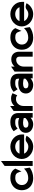

<svg xmlns="http://www.w3.org/2000/svg" viewBox="1613 -2309 707 3973"><g transform="rotate(-90 1966.5 -322.5)"><path d="M34 -131C67 -48 148 11 267 11C351 11 427 -18 478 -55L485 -60L465 -179L422 -143C384 -113 332 -92 267 -92C246 -92 226 -95 208 -102C159 -120 124 -161 124 -226C124 -245 128 -263 135 -279C156 -325 200 -360 272 -360C341 -360 374 -341 395 -270L406 -231L464 -360L460 -366C414 -449 331 -462 267 -462C230 -462 197 -456 166 -443C81 -410 17 -336 17 -225C17 -192 22 -160 34 -131Z M622 0V-656L519 -580V0Z M918 11C1009 11 1090 -38 1135 -111L1144 -126L1128 -133C1127 -133 1059 -164 1014 -126C987 -104 955 -90 918 -90C852 -90 795 -126 774 -177H1171V-224C1171 -356 1057 -462 918 -462C779 -462 663 -357 663 -226C663 -95 779 11 918 11ZM918 -361C985 -361 1041 -325 1061 -272H773C793 -324 850 -361 918 -361Z M1387 11C1443 11 1490 -20 1518 -43V0H1614V-295C1614 -407 1545 -462 1426 -462C1343 -462 1291 -438 1248 -401L1238 -393L1293 -311L1306 -323C1339 -353 1368 -361 1426 -361C1490 -361 1511 -347 1511 -299V-280C1490 -288 1455 -298 1417 -298C1305 -298 1204 -255 1204 -140C1204 -47 1284 11 1387 11ZM1417 -199C1454 -199 1492 -190 1511 -184V-151C1499 -137 1449 -88 1390 -88C1339 -88 1311 -105 1311 -141C1311 -185 1353 -199 1417 -199Z M1760 0V-190C1760 -238 1778 -276 1803 -302C1825 -326 1857 -345 1900 -345C1944 -345 1949 -340 1966 -329L1981 -319L2024 -417L2010 -424C1983 -436 1967 -447 1908 -447C1843 -447 1795 -417 1760 -378V-466L1657 -394V0Z M2201 11C2257 11 2304 -20 2332 -43V0H2428V-295C2428 -407 2359 -462 2240 -462C2157 -462 2105 -438 2062 -401L2052 -393L2107 -311L2120 -323C2153 -353 2182 -361 2240 -361C2304 -361 2325 -347 2325 -299V-280C2304 -288 2269 -298 2231 -298C2119 -298 2018 -255 2018 -140C2018 -47 2098 11 2201 11ZM2231 -199C2268 -199 2306 -190 2325 -184V-151C2313 -137 2263 -88 2204 -88C2153 -88 2125 -105 2125 -141C2125 -185 2167 -199 2231 -199Z M2575 0V-186C2575 -234 2594 -272 2619 -298C2641 -322 2673 -341 2716 -341C2761 -341 2781 -313 2781 -267V0H2883V-280C2883 -374 2828 -443 2724 -443C2659 -443 2611 -413 2575 -374V-447L2471 -374V0Z M2941 -131C2974 -48 3055 11 3174 11C3258 11 3334 -18 3385 -55L3392 -60L3372 -179L3329 -143C3291 -113 3239 -92 3174 -92C3153 -92 3133 -95 3115 -102C3066 -120 3031 -161 3031 -226C3031 -245 3035 -263 3042 -279C3063 -325 3107 -360 3179 -360C3248 -360 3281 -341 3302 -270L3313 -231L3371 -360L3367 -366C3321 -449 3238 -462 3174 -462C3137 -462 3104 -456 3073 -443C2988 -410 2924 -336 2924 -225C2924 -192 2929 -160 2941 -131Z M3661 11C3752 11 3833 -38 3878 -111L3887 -126L3871 -133C3870 -133 3802 -164 3757 -126C3730 -104 3698 -90 3661 -90C3595 -90 3538 -126 3517 -177H3914V-224C3914 -356 3800 -462 3661 -462C3522 -462 3406 -357 3406 -226C3406 -95 3522 11 3661 11ZM3661 -361C3728 -361 3784 -325 3804 -272H3516C3536 -324 3593 -361 3661 -361Z"/></g></svg>

Font: Charger Pro
Style: Blk
Weight: 900
Designer: Jasper
Foundry: Cannot Into Space Fonts
Version: Version 1.09